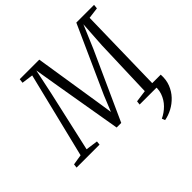

<svg xmlns="http://www.w3.org/2000/svg" viewBox="-262 -961 1389 1389"><g transform="rotate(-45 433.0 -266.5)"><path d="M873 -45Q876.5 9 859.2 52.8Q842 96.5 811 129.2Q780 162 741.2 182.5Q702.5 203 663 210L653.5 186Q694.5 167 727.5 133.8Q760.5 100.5 776.2 55.2Q792 10 780 -45ZM-33 0 -29.5 -29.5 50.5 -42.5 211.5 -698.5 124.5 -710.5 128.5 -743H328.5L410 -224L427.5 -109L477 -230.5L707.5 -743H889L885.5 -710.5L800 -699.5L786 -43L868.5 -29.5L866 0H612L615.5 -29.5L707 -42L722 -496L735 -698.5L659.5 -520L424 0H377L290.5 -508L258 -703L217 -509L112 -42.5L205 -29.5L202 0Z"/></g></svg>

Font: Merriweather 60pt Light
Style: Italic
Weight: 300
Italic angle: -7.8°
Version: Version 2.101